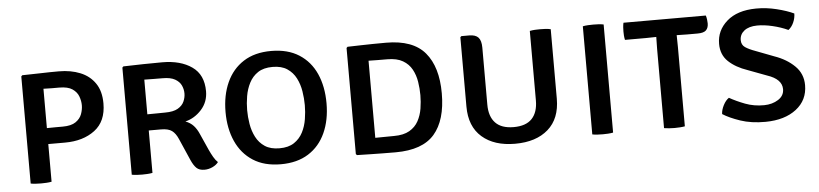

<svg xmlns="http://www.w3.org/2000/svg" viewBox="-39 -755 4114 965"><g transform="rotate(-5 2018.0 -273.0)"><path d="M483.5 -369.5Q483.5 -279 424.5 -234.5Q365.5 -190 274 -190H189.5V0Q177 2.5 163 3.2Q149 4 137 4Q126 4 110.8 3.2Q95.5 2.5 84 0V-540.5L89.5 -546Q134.5 -546.5 180.8 -548Q227 -549.5 274 -549.5Q334.5 -549.5 381.8 -530.2Q429 -511 456.2 -471.2Q483.5 -431.5 483.5 -369.5ZM189.5 -469V-270.5Q212 -271 234.8 -271Q257.5 -271 269 -271Q312.5 -271 335.2 -286.8Q358 -302.5 366.2 -325.2Q374.5 -348 374.5 -369.5Q374.5 -391.5 366.2 -414.2Q358 -437 335.2 -452.5Q312.5 -468 269 -468Q251 -468 231 -468Q211 -468 189.5 -469Z M1002.5 -385.5Q1002.5 -331.5 967.8 -293Q933 -254.5 886 -243Q911 -233.5 926.5 -216.5Q942 -199.5 953 -174L990.5 -90Q999.5 -70.5 1009.5 -53.2Q1019.5 -36 1031 -25.5Q1021 -11.5 1001.2 -2.2Q981.5 7 960.5 7Q934.5 7 920.5 -6.5Q906.5 -20 894.5 -47L846 -158Q833.5 -187 815.2 -200.5Q797 -214 760 -214H698.5V0Q686 2.5 672.2 3.2Q658.5 4 646.5 4Q635.5 4 620.5 3.2Q605.5 2.5 594 0V-540.5L599.5 -546Q652.5 -547.5 699.8 -548.5Q747 -549.5 795.5 -549.5Q888 -549.5 945.2 -509.2Q1002.5 -469 1002.5 -385.5ZM698.5 -470.5V-295.5Q724 -295.5 748.5 -296Q773 -296.5 788.5 -296.5Q830 -296.5 852.8 -309.8Q875.5 -323 884.5 -343.2Q893.5 -363.5 893.5 -384Q893.5 -405 884.5 -424.5Q875.5 -444 853.2 -456.8Q831 -469.5 791.5 -469.5Q771.5 -469.5 746 -469.8Q720.5 -470 698.5 -470.5Z M1091 -272.5Q1091 -356.5 1120.2 -421.2Q1149.5 -486 1206 -522.2Q1262.5 -558.5 1345.5 -558.5Q1429.5 -558.5 1486.2 -522.2Q1543 -486 1571.8 -421.5Q1600.5 -357 1600.5 -272.5Q1600.5 -188 1571.2 -123.5Q1542 -59 1485.2 -23Q1428.5 13 1345.5 13Q1262 13 1205.5 -23.5Q1149 -60 1120 -124.5Q1091 -189 1091 -272.5ZM1200 -272.5Q1200 -238.5 1206 -202.5Q1212 -166.5 1227.8 -136Q1243.5 -105.5 1272 -86.5Q1300.5 -67.5 1346 -67.5Q1391 -67.5 1419.5 -86.5Q1448 -105.5 1463.8 -136Q1479.5 -166.5 1485.2 -202.5Q1491 -238.5 1491 -272.5Q1491 -306.5 1485.2 -342.5Q1479.5 -378.5 1463.8 -409.2Q1448 -440 1419.5 -459Q1391 -478 1346 -478Q1300.5 -478 1272 -459Q1243.5 -440 1227.8 -409.2Q1212 -378.5 1206 -342.5Q1200 -306.5 1200 -272.5Z M2182 -272Q2182 -136.5 2121.5 -66.5Q2061 3.5 1925 3.5Q1888 3.5 1858.2 3Q1828.5 2.5 1798.5 2Q1768.5 1.5 1730.5 0.5L1725 -5V-540.5L1730.5 -546Q1769 -547 1799 -547.8Q1829 -548.5 1858.5 -549Q1888 -549.5 1925 -549.5Q2060.5 -549.5 2121.2 -477.2Q2182 -405 2182 -272ZM2074 -272Q2074 -305.5 2068.5 -339.8Q2063 -374 2047.5 -402.5Q2032 -431 2002.2 -448.5Q1972.5 -466 1924 -466Q1897 -466 1875.5 -466.2Q1854 -466.5 1829.5 -467V-78Q1854.5 -78 1875.8 -78.5Q1897 -79 1924 -79Q1972.5 -79 2002.2 -96.2Q2032 -113.5 2047.5 -142Q2063 -170.5 2068.5 -204.5Q2074 -238.5 2074 -272Z M2755.5 -194.5Q2755.5 -94 2694.5 -40.5Q2633.5 13 2527.5 13Q2422 13 2360.8 -40.5Q2299.5 -94 2299.5 -194.5V-544.5L2305 -549.5H2344.5Q2376.5 -549.5 2390.8 -533.8Q2405 -518 2405 -482.5V-195Q2405 -135 2435.5 -103Q2466 -71 2527.5 -71Q2589.5 -71 2619.8 -103Q2650 -135 2650 -195V-545.5Q2662 -548 2675.8 -548.8Q2689.5 -549.5 2701 -549.5Q2712.5 -549.5 2727.8 -548.8Q2743 -548 2755.5 -545Z M2917.5 -545.5Q2929 -548 2944.2 -548.8Q2959.5 -549.5 2970.5 -549.5Q2982.5 -549.5 2996.2 -548.8Q3010 -548 3022.5 -545.5V0Q3010 2.5 2996.2 3.2Q2982.5 4 2970.5 4Q2959.5 4 2944.2 3.2Q2929 2.5 2917.5 0Z M3279.5 -400Q3279.5 -416.5 3280 -429.8Q3280.5 -443 3280.5 -460Q3271 -460 3254 -459.5Q3237 -459 3227.5 -459H3122.5Q3120 -470.5 3119.2 -481.5Q3118.5 -492.5 3118.5 -501.5Q3118.5 -510.5 3119.2 -522.5Q3120 -534.5 3122.5 -545.5H3538Q3541 -536.5 3542.5 -525Q3544 -513.5 3544 -505.5Q3544 -483 3532 -471Q3520 -459 3488.5 -459H3435.5Q3426.5 -459 3409.5 -459.5Q3392.5 -460 3383.5 -460Q3383.5 -443 3384 -429.8Q3384.5 -416.5 3384.5 -400V0Q3374.5 2 3359.5 3Q3344.5 4 3332.5 4Q3320.5 4 3305.5 3Q3290.5 2 3279.5 0Z M3576.5 -45Q3577 -65.5 3589 -89Q3601 -112.5 3617.5 -123.5Q3652 -104 3696 -87.2Q3740 -70.5 3791 -71Q3832.5 -71.5 3862.5 -90.8Q3892.5 -110 3892.5 -143Q3892.5 -194 3818 -218.5L3723.5 -254Q3664.5 -274 3628.2 -308.2Q3592 -342.5 3592 -397.5Q3592 -465 3644.5 -511.2Q3697 -557.5 3792 -558.5Q3844 -559 3895.5 -546.2Q3947 -533.5 3982 -517Q3982 -494.5 3972.2 -472.2Q3962.5 -450 3945.5 -437Q3910 -453.5 3867.5 -463.5Q3825 -473.5 3790 -473Q3748.5 -472.5 3725.2 -454.2Q3702 -436 3702 -407Q3702 -383 3720.2 -370.5Q3738.5 -358 3772 -346L3863.5 -311Q3924 -290 3964.2 -250.8Q4004.5 -211.5 4004.5 -153.5Q4004.5 -78 3946.2 -33Q3888 12 3791.5 13Q3719 13.5 3664 -5.2Q3609 -24 3576.5 -45Z"/></g></svg>

Font: Signika SC
Style: Regular
Weight: 400
Designer: Anna Giedryś
Foundry: Anna Giedryś
Version: Version 2.000; ttfautohint (v1.8.3) -l 8 -r 50 -G 200 -x 9 -